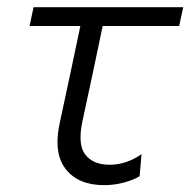

<svg xmlns="http://www.w3.org/2000/svg" viewBox="-20 -516 541 546"><path d="M276.5 10.5Q202.5 10.5 167 -35Q143.5 -65 143.5 -112Q143.5 -136 149.5 -164.5Q166.5 -244.5 181.5 -314Q196.5 -383.5 208.5 -442H64L75.5 -495.5H501L489.5 -442H272Q257.5 -374 243.5 -306.5L214.5 -171.5Q209 -146 209 -126Q209 -94 222.5 -76.5Q244.5 -47.5 292 -47.5Q339 -47.5 382.5 -77.5L377 -15Q361.5 -5 333.5 2.8Q305.5 10.5 276.5 10.5Z"/></svg>

Font: Heraclito Light
Style: Italic
Weight: 300
Italic angle: -12°
Designer: Kostas Bartsokas (font) & Cristiano Sobral (main changes)
Foundry: Kostas Bartsokas (font) & Cristiano Sobral (main changes)
Version: Version 1.00;July 8, 2020;FontCreator 13.0.0.2655 64-bit